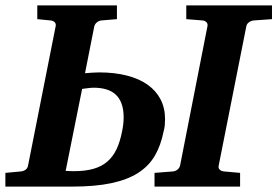

<svg xmlns="http://www.w3.org/2000/svg" viewBox="-37 -691 1027 711"><path d="M420.9 -255.9Q420.9 -285.6 413.3 -306.6Q405.8 -327.6 391.4 -340.8Q377 -354 356.4 -360.1Q335.9 -366.2 310.1 -366.2Q302.2 -366.2 289.6 -364.7Q276.9 -363.3 267.1 -361.8L206.1 -58.1Q211.9 -58.1 219.7 -57.6Q227.5 -57.1 235.8 -57.1Q278.8 -57.1 309.3 -65.9Q339.8 -74.7 360.8 -93Q381.8 -111.3 394.8 -138.9Q407.7 -166.5 415 -204.1Q420.9 -232.4 420.9 -255.9ZM901.9 -615.2Q893.1 -614.3 884.8 -608.4Q876.5 -602.5 875 -592.8L772.9 -78.1Q770.5 -68.4 776.6 -62.7Q782.7 -57.1 792 -56.2L852.1 -50.8V0H535.2V-50.8L604 -56.2Q612.3 -57.1 619.9 -62.7Q627.4 -68.4 629.9 -78.1L731 -592.8Q733.4 -602.5 727.8 -608.4Q722.2 -614.3 713.9 -615.2L652.8 -620.1V-670.9H970.2V-620.1ZM574.2 -250Q574.2 -238.8 573.2 -227.5Q572.3 -216.3 568.8 -204.1Q558.6 -152.8 536.6 -114.7Q514.6 -76.7 474.9 -51Q435.1 -25.4 375.2 -12.7Q315.4 0 230 0H-17.1V-50.8L41 -56.2Q50.3 -57.1 57.9 -62.7Q65.4 -68.4 66.9 -78.1L168.9 -592.8Q171.4 -602.5 165.8 -608.4Q160.2 -614.3 150.9 -615.2L101.1 -620.1V-670.9H396V-620.1L337.9 -615.2Q329.6 -614.3 322 -608.4Q314.5 -602.5 312 -592.8L277.8 -419.9Q290 -420.9 304.4 -421.9Q318.8 -422.9 330.1 -422.9Q387.7 -422.9 433.1 -411.1Q478.5 -399.4 509.8 -377.2Q541 -355 557.6 -323Q574.2 -291 574.2 -250Z"/></svg>

Font: Charis SIL
Style: Bold Italic
Weight: 700
Italic angle: -11°
Foundry: SIL International
Version: Version 4.112